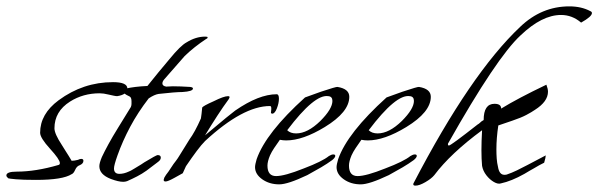

<svg xmlns="http://www.w3.org/2000/svg" viewBox="-38 -574 1879 603"><path d="M75 -9Q33 -9 11.5 -11Q-10 -13 -12 -14Q-18 -19 -18 -23Q-18 -35 15 -35Q74 -35 146 -56Q150 -57 150 -62Q150 -73 119 -107Q88 -141 88 -157Q88 -216 146 -259Q223 -316 317 -316Q362 -316 362 -296Q362 -277 330 -272Q326 -272 319 -273.5Q312 -275 303 -277Q287 -281 275 -281Q223 -281 182 -255Q133 -224 133 -171Q133 -154 156 -119Q163 -108 168.5 -99Q174 -90 178 -84Q186 -71 187 -69Q195 -69 207 -72Q213 -75 217 -75Q224 -75 224 -69Q224 -60 212 -55Q203 -52 198 -40.5Q193 -29 187 -27Q159 -9 75 -9Z M349 -3Q334 -3 310 -12Q274 -26 274 -52Q274 -62 282 -81Q290 -98 302.5 -121Q315 -144 333 -173L373 -238Q375 -243 375 -247.5Q375 -252 375 -256Q375 -268 369 -271Q347 -281 347 -289Q347 -293 358 -296Q371 -299 387.5 -301Q404 -303 425 -304Q460 -348 494 -388Q529 -431 548 -441Q577 -459 606 -459Q614 -459 614 -457Q614 -453 610 -452Q572 -427 542 -398L478 -325Q472 -318 472 -312Q472 -304 484 -302Q489 -302 494 -302.5Q499 -303 505 -303Q516 -303 530 -302.5Q544 -302 559 -301Q568 -300 568 -296Q568 -287 535 -285Q513 -285 460 -279Q447 -277 429 -265Q395 -221 371 -176Q347 -131 331 -86Q320 -55 320 -45Q320 -28 337 -28Q351 -28 366 -35Q372 -37 383 -44Q389 -48 397 -52.5Q405 -57 415 -64Q453 -87 457 -87Q467 -87 467 -79Q467 -72 459 -66L422 -38Q408 -28 392.5 -20Q377 -12 361 -5Q355 -3 349 -3Z M482 -4Q476 -4 476 -9L478 -16Q480 -20 483.5 -25Q487 -30 491 -35L507 -59Q510 -63 515 -69.5Q520 -76 526 -86L557 -136Q574 -159 593 -202Q594 -208 595 -216.5Q596 -225 597 -236Q599 -241 633 -256Q665 -272 678 -272Q683 -272 683 -269Q683 -267 680 -262Q663 -239 644.5 -210.5Q626 -182 606 -149L672 -204Q684 -214 691.5 -219.5Q699 -225 701 -227Q775 -278 831 -278Q838 -278 838 -264Q838 -250 831.5 -233.5Q825 -217 817 -217Q815 -217 813 -219V-221Q813 -223 813.5 -225Q814 -227 814 -231V-234Q814 -241 810 -241Q725 -241 606 -131Q595 -120 580 -100Q565 -80 546 -52L536 -30L509 -15Q489 -4 482 -4Z M839 5Q808 5 785.5 -11Q763 -27 763 -49Q763 -57 768 -74Q797 -157 920 -268L970 -286Q1018 -302 1022 -301Q1059 -295 1059 -270Q1059 -222 982 -175Q913 -133 861 -133Q856 -133 851 -133.5Q846 -134 841 -135Q831 -121 823 -109Q815 -97 810 -86Q802 -67 802 -54Q802 -21 829 -21Q856 -21 916 -45Q974 -67 995 -84Q1003 -89 1009 -89Q1015 -89 1015 -84Q1014 -78 1005 -71Q990 -60 970.5 -48.5Q951 -37 927 -24Q866 5 839 5ZM892 -155Q928 -155 968 -194Q1006 -232 1006 -257Q1006 -271 993 -272Q950 -279 864 -165Q874 -155 892 -155Z M1095 5Q1064 5 1041.5 -11Q1019 -27 1019 -49Q1019 -57 1024 -74Q1053 -157 1176 -268L1226 -286Q1274 -302 1278 -301Q1315 -295 1315 -270Q1315 -222 1238 -175Q1169 -133 1117 -133Q1112 -133 1107 -133.5Q1102 -134 1097 -135Q1087 -121 1079 -109Q1071 -97 1066 -86Q1058 -67 1058 -54Q1058 -21 1085 -21Q1112 -21 1172 -45Q1230 -67 1251 -84Q1259 -89 1265 -89Q1271 -89 1271 -84Q1270 -78 1261 -71Q1246 -60 1226.5 -48.5Q1207 -37 1183 -24Q1122 5 1095 5ZM1148 -155Q1184 -155 1224 -194Q1262 -232 1262 -257Q1262 -271 1249 -272Q1206 -279 1120 -165Q1130 -155 1148 -155Z M1267 9Q1260 9 1260 5Q1260 2 1261 1Q1440 -343 1596 -490Q1663 -554 1750 -554Q1788 -554 1816 -539Q1821 -537 1821 -533Q1821 -522 1787 -503Q1759 -527 1724 -527Q1664 -527 1597 -463Q1522 -394 1369 -123Q1368 -117 1372 -117Q1378 -117 1462 -183Q1466 -185 1470 -189Q1472 -191 1474.5 -193Q1477 -195 1481 -197Q1481 -248 1515 -248Q1536 -248 1536 -233Q1562 -249 1597 -267.5Q1632 -286 1678 -308Q1683 -295 1683 -286Q1683 -255 1642 -229Q1632 -222 1615 -213Q1598 -204 1571 -195L1527 -180Q1521 -140 1521 -105Q1521 -90 1522 -76Q1523 -62 1526 -50Q1530 -25 1546 -25Q1552 -25 1554 -26Q1569 -31 1585.5 -39Q1602 -47 1619 -56L1676 -86Q1676 -80 1671 -63Q1663 -59 1655.5 -55Q1648 -51 1640 -46Q1633 -42 1625 -37.5Q1617 -33 1609 -28Q1568 -5 1535 2Q1526 5 1513 -2.5Q1500 -10 1489.5 -23.5Q1479 -37 1476 -53Q1475 -64 1474.5 -76Q1474 -88 1474 -102Q1474 -116 1474.5 -132Q1475 -148 1476 -165Q1377 -92 1326 -24Q1317 -13 1298 -2Q1279 9 1267 9Z"/></svg>

Font: Whisper
Style: Regular
Weight: 400
Designer: Robert E. Leuschke
Foundry: Robert E. Leuschke
Version: Version 1.010; ttfautohint (v1.8.4.7-5d5b)